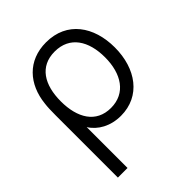

<svg xmlns="http://www.w3.org/2000/svg" viewBox="-222 -678 1042 1042"><g transform="rotate(-45 299.0 -157.5)"><path d="M69.5 -237.5V240H143.5V-73.5C176.5 -20.5 239.5 15 318.5 15C469 15 557.5 -108.5 557.5 -271.5C557.5 -431.5 472.5 -555 313 -555C172 -555 87.5 -458.5 73.5 -324.5C70.5 -302.5 69.5 -273.5 69.5 -237.5ZM143 -271.5C143 -398 196 -486.5 310.5 -486.5C426.5 -486.5 482 -396.5 482 -271C482 -145.5 424 -53.5 310.5 -53.5C196.5 -53.5 143 -144.5 143 -271.5Z"/></g></svg>

Font: Eudonet
Style: Regular
Weight: 400
Designer: Mikhail Sharanda
Foundry: Mikhail Sharanda
Version: Version 4.503;Glyphs 3.1.2 (3151)